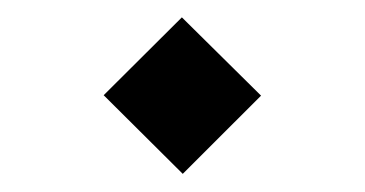

<svg xmlns="http://www.w3.org/2000/svg" viewBox="-20 -340 414 218"><path d="M276.4 -231.4 186.5 -320.3 97.7 -231.9 187.5 -142.6Z"/></svg>

Font: Vazirmatn Light
Style: Regular
Weight: 300
Designer: Saber Rastikerdar
Foundry: Saber Rastikerdar
Version: Version 33.003